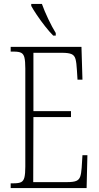

<svg xmlns="http://www.w3.org/2000/svg" viewBox="-20 -951 500 971"><path d="M34 0V-24H51Q75 -24 87 -30Q99 -36 103.5 -54Q108 -72 108 -108V-605Q108 -642 103.5 -660Q99 -678 87 -684Q75 -690 51 -690H34V-714H392L397 -548H372L369 -596Q367 -633 362 -652Q357 -671 341.5 -677.5Q326 -684 294 -684H149V-389H339V-359H149L148 -30H320Q351 -30 365.5 -36Q380 -42 385.5 -57.5Q391 -73 393 -102L397 -166H422L418 0ZM249 -771Q231 -789 208.5 -817.5Q186 -846 166.5 -875Q147 -904 138 -921V-931H192Q204 -897 224 -855Q244 -813 262 -784V-771Z"/></svg>

Font: Noto Serif Myanmar ExtraCondensed ExtraLight
Style: Regular
Weight: 200
Width: 2
Designer: Ben Mitchell and the Monotype Design Team
Foundry: Monotype Imaging Inc.
Version: Version 2.106; ttfautohint (v1.8.4.7-5d5b)